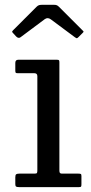

<svg xmlns="http://www.w3.org/2000/svg" viewBox="-20 -764 372 784"><path d="M120.5 -465Q132.5 -465 132.5 -453V-69Q132.5 -61 131 -58Q129.5 -55 121 -55H59Q50 -55 46.2 -52.5Q42.5 -50 42.5 -40V-12Q42.5 -4 46 -2Q49.5 0 58 0H303Q310 0 311.2 -2.5Q312.5 -5 312.5 -12V-45Q312.5 -52 310 -53.5Q307.5 -55 300.5 -55H233Q227 -55 224.8 -57.8Q222.5 -60.5 222.5 -67V-509.5Q222.5 -516 220.8 -518Q219 -520 213 -520H54.5Q42.5 -520 42.5 -507V-477Q42.5 -469.5 44 -467.2Q45.5 -465 53 -465ZM46 -615Q55.5 -605.5 64 -612L162.5 -685.5Q174.5 -694.5 187.5 -685L285 -612.5Q291.5 -608 293.5 -607.8Q295.5 -607.5 301 -613L317.5 -629.5Q321.5 -633.5 321.2 -635Q321 -636.5 317 -640L221 -736Q216.5 -740.5 212.2 -742.5Q208 -744.5 198 -744.5H155.5Q144.5 -744.5 139.5 -743Q134.5 -741.5 129 -736L35 -642Q29.5 -636.5 29.5 -634.5Q29.5 -632.5 35 -627Z"/></svg>

Font: Besley
Style: Regular
Weight: 400
Designer: Owen Earl
Foundry: indestructible type*
Version: Version 4.000